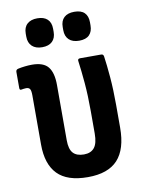

<svg xmlns="http://www.w3.org/2000/svg" viewBox="-80 -747 606 811"><g transform="rotate(-10 222.5 -341.0)"><path d="M231.5 8Q142.9 8 101.4 -34.9Q59.8 -77.8 59.8 -161.7V-372.6Q59.8 -392.8 55.3 -400.1Q50.7 -407.4 39.2 -407.4Q33.6 -407.4 28.6 -406.6Q23.5 -405.9 18 -404.9Q10.5 -403.4 10.5 -413.4V-482Q10.5 -492.4 21.4 -494.4Q34.8 -497.3 50.2 -499Q65.6 -500.8 80.4 -500.8Q129.5 -500.8 149.6 -475.7Q169.8 -450.6 169.8 -397.8V-161.1Q169.8 -122.6 185 -106Q200.2 -89.3 231.5 -89.3Q261.3 -89.3 276.3 -108Q291.2 -126.6 291.2 -168.7V-265Q291.2 -331.6 286.5 -386.2Q281.7 -440.7 276.2 -480.4Q273.7 -492.3 285.6 -492.3H375.8Q385.2 -492.3 386.7 -482.4Q392.2 -444.8 396.7 -390.9Q401.2 -337 401.2 -272.9V-174.4Q401.2 -82.3 359.7 -37.1Q318.2 8 231.5 8ZM136.4 -565.9Q108.7 -565.9 93.1 -580.5Q77.5 -595.2 77.5 -621.4V-634.8Q77.5 -661.5 93.1 -675.7Q108.7 -689.9 136.4 -689.9Q164.7 -689.9 179.8 -675.7Q194.9 -661.5 194.9 -634.8V-621.4Q194.9 -595.2 179.8 -580.5Q164.7 -565.9 136.4 -565.9ZM295 -565.9Q266.7 -565.9 251.4 -580.5Q236.1 -595.2 236.1 -621.4V-634.8Q236.1 -661.5 251.4 -675.7Q266.7 -689.9 295 -689.9Q324.3 -689.9 338.6 -675.7Q353 -661.5 353 -634.8V-621.4Q353 -595.2 338.6 -580.5Q324.3 -565.9 295 -565.9Z"/></g></svg>

Font: Sofia Sans Condensed
Style: Regular
Weight: 400
Designer: Botio Nikoltchev, Ani Petrova
Foundry: lettersoup
Version: Version 4.100